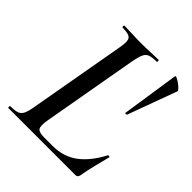

<svg xmlns="http://www.w3.org/2000/svg" viewBox="-176 -741 855 855"><g transform="rotate(45 251.0 -313.5)"><path d="M13 0Q11 0 11 -6Q11 -12 14 -12Q42 -12 56.5 -17Q71 -22 78.5 -37Q86 -52 91 -81L173 -544Q181 -587 170.5 -600Q160 -613 119 -613Q117 -613 117 -619Q117 -625 120 -625Q141 -625 168 -623.5Q195 -622 225 -622Q256 -622 285 -623.5Q314 -625 335 -625Q337 -625 337 -619Q337 -613 335 -613Q306 -613 291.5 -607.5Q277 -602 270 -587Q263 -572 257 -543L176 -85Q169 -44 177.5 -32Q186 -20 219 -20H271Q340 -20 389 -56.5Q438 -93 475 -164Q476 -167 481.5 -166Q487 -165 486 -162Q478 -132 468 -91Q458 -50 452 -15Q449 0 436 0ZM397 -353 438 -625Q440 -629 449 -624.5Q458 -620 468.5 -612.5Q479 -605 487 -596.5Q495 -588 493 -585L408 -353Q407 -351 402 -351Q397 -351 397 -353Z"/></g></svg>

Font: Cormorant SemiBold
Style: Italic
Weight: 600
Italic angle: -10°
Designer: Christian Thalmann (Catharsis Fonts)
Foundry: Catharsis Fonts
Version: Version 4.000